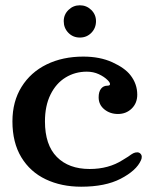

<svg xmlns="http://www.w3.org/2000/svg" viewBox="-20 -696 586 726"><path d="M27 -237Q27 -312 61.5 -367.5Q96 -423 156.5 -452.5Q217 -482 295 -482Q358 -482 405 -460.5Q452 -439 473 -412Q499 -379 499 -338Q499 -306 478 -285.5Q457 -265 426 -265Q396 -265 374.5 -282.5Q353 -300 353 -328Q353 -349 362 -360.5Q371 -372 386 -372Q396 -372 396 -378Q396 -384 387 -393Q374 -406 353.5 -415.5Q333 -425 308 -425Q264 -425 228 -403Q192 -381 171 -338.5Q150 -296 150 -237Q150 -148 195 -102.5Q240 -57 319 -57Q391 -57 444 -91L465 -104Q477 -113 484 -116.5Q491 -120 499 -120Q506 -120 511 -115Q516 -110 516 -103Q516 -96 513 -90Q496 -51 436 -20Q378 10 287 10Q212 10 153 -18Q94 -46 60.5 -101.5Q27 -157 27 -237ZM221 -616Q221 -641 239 -658.5Q257 -676 282 -676Q307 -676 325 -658.5Q343 -641 343 -616Q343 -590 325.5 -572Q308 -554 282 -554Q256 -554 238.5 -572Q221 -590 221 -616Z"/></svg>

Font: Raigarh Medium
Style: Regular
Weight: 500
Designer: jaikishan Patel
Foundry: MagicType
Version: Version 1.000